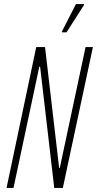

<svg xmlns="http://www.w3.org/2000/svg" viewBox="-20 -918 474 938"><path d="M12 0 157 -688H200L269 -97H272L398 -688H434L287 0H245L176 -592H172L46 0ZM283 -760V-765L351 -898H390V-893L305 -760Z"/></svg>

Font: Saira ExtraCondensed Thin
Style: Italic
Weight: 250
Width: 2
Italic angle: -12°
Designer: Hector Gatti with collaboration of the Omnibus-Type team
Foundry: Omnibus-Type
Version: Version 1.101